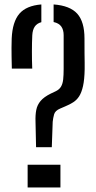

<svg xmlns="http://www.w3.org/2000/svg" viewBox="-20 -827 424 847"><path d="M139.1 -177.6 136.7 -290.2Q135.6 -319.9 140 -342Q144.3 -364.2 159.1 -381.7Q173.9 -399.2 203.7 -414L225.7 -424.4Q241.5 -431.9 249 -444.5Q256.5 -457.1 258.7 -476.4Q260.8 -495.8 260.8 -522.9V-671.9Q260.8 -695.2 250.4 -710Q239.9 -724.8 216.5 -729.8V-807.4Q288.6 -802.2 320.7 -766.7Q352.7 -731.1 352.7 -657.2Q352.7 -615.9 352.9 -591.2Q353.1 -566.5 353.5 -551.2Q353.9 -535.9 353.5 -522.1Q352.7 -476.2 346.3 -447.5Q339.9 -418.8 329.1 -402.1Q318.2 -385.3 302.5 -375.5Q286.9 -365.6 267.2 -357.5L244.9 -347.9Q223.1 -338.7 218.6 -322.3Q214.1 -305.9 212.5 -289.8L208.5 -177.6ZM32.2 -524.3Q31.6 -554.9 31.1 -576.4Q30.6 -597.9 30.8 -616.7Q31 -635.5 31.6 -657.2Q34.9 -730.7 65.4 -766.4Q96 -802.1 162.4 -807.4V-729.1Q143.1 -723.9 133.5 -709.9Q123.8 -696 122.4 -671.5Q120.8 -638.2 120.8 -599.7Q120.7 -561.2 122.2 -524.3ZM101.9 0V-100.4H246.6V0Z"/></svg>

Font: Big Shoulders Stencil Text SC Thin
Style: Regular
Weight: 100
Designer: Patric King
Foundry: XO Type Co
Version: Version 2.001